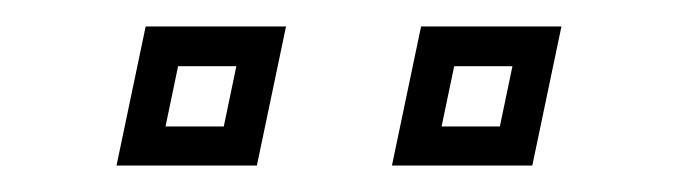

<svg xmlns="http://www.w3.org/2000/svg" viewBox="-20 -691 512 145"><path d="M276 -566 298 -671H404L382 -566ZM68 -566 90 -671H196L174 -566ZM105 -595.5H149L158.5 -641H114.5ZM313.5 -595.5H357.5L367 -641H323Z"/></svg>

Font: Tourney Condensed Regular
Style: Italic
Weight: 400
Width: 3
Italic angle: -12°
Designer: Tyler Finck
Foundry: Etcetera Type Co
Version: Version 1.010; ttfautohint (v1.8.3)